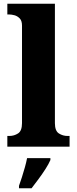

<svg xmlns="http://www.w3.org/2000/svg" viewBox="-20 -780 409 1021"><path d="M19 0V-57H30Q55 -57 76 -70.5Q97 -84 97 -125V-644Q97 -670 84.5 -682.5Q72 -695 56.5 -699Q41 -703 30 -703H19V-760H272V-125Q272 -84 293 -70.5Q314 -57 339 -57H350V0ZM81 208Q88 189 96.5 162.5Q105 136 112.5 109Q120 82 124 61H248V71Q239 92 222 118.5Q205 145 185 172Q165 199 148 221H81Z"/></svg>

Font: Noto Serif Tamil ExtraBold
Style: Italic
Weight: 800
Italic angle: -12°
Designer: Indian Type Foundry, Tom Grace, and the Monotype Design Team
Foundry: Monotype Imaging Inc.
Version: Version 2.003; ttfautohint (v1.8.4.7-5d5b)